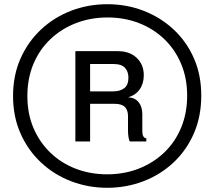

<svg xmlns="http://www.w3.org/2000/svg" viewBox="-20 -821 1018 912"><path d="M489 71Q399 71 318 40Q237 9 175 -49Q113 -107 77.5 -187Q42 -267 42 -365Q42 -463 77.5 -543Q113 -623 175 -681Q237 -739 318 -770Q399 -801 490 -801Q581 -801 661.5 -770Q742 -739 804 -681.5Q866 -624 901 -544.5Q936 -465 936 -367Q936 -268 901 -187.5Q866 -107 804 -49Q742 9 661 40Q580 71 489 71ZM489 7Q570 7 639 -20Q708 -47 760 -96.5Q812 -146 840.5 -215Q869 -284 869 -367Q869 -450 840 -518.5Q811 -587 759.5 -636Q708 -685 639.5 -711.5Q571 -738 491 -738Q410 -738 340.5 -711Q271 -684 219 -634.5Q167 -585 138.5 -516.5Q110 -448 110 -365Q110 -281 139 -213Q168 -145 219.5 -95.5Q271 -46 340 -19.5Q409 7 489 7ZM338 -149V-578H540Q596 -578 629.5 -546Q663 -514 663 -464Q663 -424 643.5 -396.5Q624 -369 589 -359Q621 -357 638.5 -335.5Q656 -314 656 -278V-198Q656 -166 675 -164V-149H597Q593 -153 590.5 -169Q588 -185 588 -201V-270Q588 -298 573 -313Q558 -328 523 -328H408V-149ZM408 -387H518Q550 -387 570 -402Q590 -417 590 -452Q590 -481 573.5 -499Q557 -517 518 -517H408Z"/></svg>

Font: BDO Grotesk Light
Style: Regular
Weight: 300
Designer: Deni Anggara
Foundry: Lokal Container
Version: Version 2.000